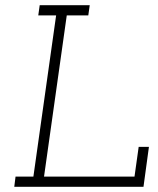

<svg xmlns="http://www.w3.org/2000/svg" viewBox="-20 -720 608 740"><path d="M39.9 -39.4 35 0H533L554 -154H514.5L498.4 -39.4H149.7L237.3 -660.6H320.3L325.8 -700H133L127.5 -660.6H196.3L108.7 -39.4Z"/></svg>

Font: Josefin Slab Thin
Style: Italic
Weight: 100
Italic angle: -12°
Designer: Santiago Orozco
Foundry: Typemade
Version: Version 2.000